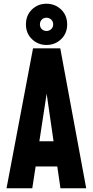

<svg xmlns="http://www.w3.org/2000/svg" viewBox="-20 -1009 497 1029"><path d="M229 -768Q184 -768 151.5 -799Q119 -830 119 -878Q119 -927 151 -958Q183 -989 229 -989Q275 -989 307.5 -958Q340 -927 340 -878Q340 -830 307.5 -799Q275 -768 229 -768ZM194 -878Q194 -863 204 -853Q214 -843 229 -843Q244 -843 254.5 -853Q265 -863 265 -878Q265 -894 254.5 -904Q244 -914 229 -914Q214 -914 204 -904Q194 -894 194 -878ZM303 -750 442 0H304L287 -117H171L153 0H15L157 -750ZM191 -252H267L230 -507Z"/></svg>

Font: Mohave Bold
Style: Regular
Weight: 700
Designer: Gumpita Rahayu
Foundry: Tokotype
Version: Version 2.002;PS 002.002;hotconv 1.0.88;makeotf.lib2.5.64775